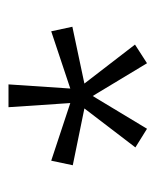

<svg xmlns="http://www.w3.org/2000/svg" viewBox="24 -824 374 463"><g transform="rotate(-90 211.5 -593.0)"><path d="M239 -760H184L194 -611L55 -657L44 -605L181 -577L87 -454L132 -426L211 -557L290 -426L335 -455L241 -577L378 -606L367 -657L229 -611Z"/></g></svg>

Font: Noto Sans Lao Looped UI Cond Lt
Style: Regular
Weight: 300
Width: 3
Designer: Mark Frömberg, Ben Mitchell
Foundry: The Fontpad Ltd
Version: Version 1.001